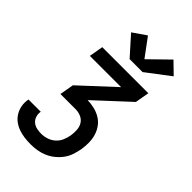

<svg xmlns="http://www.w3.org/2000/svg" viewBox="-291 -881 1182 1182"><g transform="rotate(45 300.0 -290.5)"><path d="M226 205Q198 205 171 201.5Q144 198 119 189Q94 180 73.5 164.5Q53 149 39.5 126.5Q26 104 21 77.5Q16 51 21 23Q21 22 21.5 21Q22 20 22 19H129Q129 20 128.5 20.5Q128 21 128 21Q125 41 131 60Q137 79 151.5 91.5Q166 104 185.5 108.5Q205 113 226 113Q250 113 274.5 105Q299 97 318.5 79.5Q338 62 348 38.5Q358 15 362 -9Q366 -34 364.5 -59Q363 -84 351 -104Q339 -124 316.5 -134Q294 -144 269 -144H137L153 -236L371 -438H99L115 -530H516L500 -438L282 -236Q313 -235 342 -228Q371 -221 396 -206Q421 -191 438 -167.5Q455 -144 463.5 -116Q472 -88 472.5 -57Q473 -26 468 5Q463 32 454 59.5Q445 87 427.5 111Q410 135 386.5 154Q363 173 336 184.5Q309 196 281 200.5Q253 205 226 205ZM286 -597 176 -720 263 -780 351 -661 479 -786 553 -714 399 -597Z"/></g></svg>

Font: Iosevka Curly SmBdEx
Style: Italic
Weight: 600
Width: 7
Italic angle: -9°
Monospace: yes
Designer: Belleve Invis
Foundry: Belleve Invis
Version: Version 11.1.0; ttfautohint (v1.8.3)